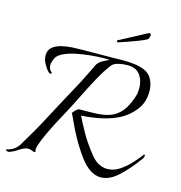

<svg xmlns="http://www.w3.org/2000/svg" viewBox="-108 -800 865 919"><g transform="rotate(15 325.0 -340.5)"><path d="M472 23Q447 23 421.5 7.5Q396 -8 370 -42Q338 -86 316 -126Q294 -166 280.5 -196Q267 -226 260 -239Q260 -239 265 -245.5Q270 -252 277.5 -258.5Q285 -265 290 -265Q337 -265 374.5 -266.5Q412 -268 441.5 -278.5Q471 -289 494 -315Q517 -341 533 -389Q538 -401 539.5 -413.5Q541 -426 541 -438Q541 -472 524 -498Q507 -524 475 -528Q471 -529 466 -529Q461 -529 456 -529Q437 -529 414.5 -524Q392 -519 381 -505Q356 -472 333 -430.5Q310 -389 289 -346.5Q268 -304 249 -267Q244 -257 230 -231.5Q216 -206 199 -173.5Q182 -141 167 -109Q152 -77 143.5 -52Q135 -27 139 -18Q140 -17 140 -15Q140 -12 137 -12Q129 -12 121 -16Q113 -20 102 -20Q92 -20 82 -15Q72 -11 56 0Q40 11 20 18Q18 19 14 19Q7 19 3 15.5Q-1 12 3 10Q25 6 41 -6.5Q57 -19 67 -38Q88 -73 108.5 -108.5Q129 -144 148 -180Q171 -224 195 -268.5Q219 -313 243 -357Q266 -398 284 -436Q302 -474 311 -491Q318 -504 335.5 -514.5Q353 -525 370 -531Q364 -531 358 -531.5Q352 -532 345 -532Q314 -532 277.5 -528.5Q241 -525 206.5 -518Q172 -511 146 -499Q120 -487 111 -470Q107 -461 104 -452Q101 -443 101 -434Q101 -411 117 -401Q118 -401 118 -399Q118 -397 114.5 -395Q111 -393 109 -394Q99 -399 86.5 -418.5Q74 -438 70 -451Q67 -463 67 -473Q67 -499 84 -513.5Q101 -528 127 -534.5Q153 -541 180.5 -542.5Q208 -544 229 -544Q261 -544 305 -544.5Q349 -545 386 -545Q395 -545 406 -545.5Q417 -546 429 -546Q456 -546 485 -543Q514 -540 538 -530Q562 -520 575 -499Q592 -471 592 -435Q592 -380 563 -343Q553 -330 541 -318Q529 -306 513 -295Q487 -277 451 -264.5Q415 -252 376.5 -246Q338 -240 306 -238Q319 -210 345.5 -163Q372 -116 410 -69Q430 -44 451 -34Q472 -24 492 -24Q524 -24 552.5 -43Q581 -62 604.5 -87.5Q628 -113 642 -132Q645 -137 647 -137Q650 -137 650 -131Q650 -123 644 -115Q598 -52 556 -14.5Q514 23 472 23ZM384 -622Q378 -624 380 -631Q403 -643 426.5 -655.5Q450 -668 482 -685Q493 -691 506 -698Q519 -705 523 -704Q525 -703 527 -700.5Q529 -698 528 -694Q526 -677 518 -673Q506 -666 481.5 -656.5Q457 -647 430 -637.5Q403 -628 384 -622Z"/></g></svg>

Font: Italianno
Style: Regular
Weight: 400
Designer: Robert E. Leuschke
Foundry: Robert E. Leuschke
Version: Version 1.100; ttfautohint (v1.8.3)